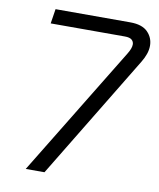

<svg xmlns="http://www.w3.org/2000/svg" viewBox="-80 -763 684 827"><g transform="rotate(10 262.0 -350.0)"><path d="M89 0 434 -565Q442 -578 446 -588.5Q450 -599 450 -608Q450 -620 441 -628Q432 -636 410 -636H86L96 -700H423Q475 -700 499.5 -675Q524 -650 524 -615Q524 -597 517.5 -578.5Q511 -560 500 -542L171 0Z"/></g></svg>

Font: MuseoModerno Light
Style: Italic
Weight: 300
Italic angle: -9°
Designer: Pablo Cosgaya, Héctor Gatti, Marcela Romero, and the Authors of The MuseoModerno Project.
Foundry: Omnibus-Type Team
Version: Version 1.003